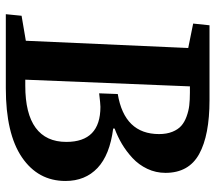

<svg xmlns="http://www.w3.org/2000/svg" viewBox="-60 -680 740 660"><g transform="rotate(90 310.0 -350.0)"><path d="M574.2 -548.8Q574.2 -515.6 560.3 -486.3Q546.4 -457 523.2 -435.5Q500 -414.1 474.9 -399.2Q449.7 -384.3 421.9 -374V-369.1Q512.7 -357.4 557.4 -315.2Q602.1 -272.9 602.1 -205.1Q602.1 -110.8 520.8 -55.4Q439.5 0 283.2 0H28.8L34.2 -54.2L120.1 -68.8L145 -627L61 -644L66.9 -700.2H324.2Q444.8 -700.2 509.5 -664.6Q574.2 -628.9 574.2 -548.8ZM303.2 -384.8Q440.9 -407.7 440.9 -526.9Q440.9 -552.7 433.1 -572.3Q425.3 -591.8 412.6 -603Q399.9 -614.3 380.6 -621.3Q361.3 -628.4 342.3 -630.6Q323.2 -632.8 298.8 -632.8H276.9L253.9 -66.9H274.9Q370.6 -66.9 419.2 -102.5Q467.8 -138.2 467.8 -208Q467.8 -325.2 347.2 -325.2Q336.9 -325.2 300.8 -320.8Z"/></g></svg>

Font: Literata Book
Style: Bold Italic
Weight: 700
Italic angle: -3°
Designer: Latin by Veronika Burian and Jose Scaglione. Greek by Irene Vlachou. Cyrillic by Vera Evstafieva
Foundry: TypeTogether
Version: Version 1.003;PS 001.003;hotconv 1.0.88;makeotf.lib2.5.64775